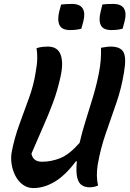

<svg xmlns="http://www.w3.org/2000/svg" viewBox="-20 -944 659 977"><path d="M150 13Q120 13 96.5 -4Q73 -21 58.5 -49Q44 -77 39 -109.5Q34 -142 40 -173Q53 -240 77.5 -308Q102 -376 126.5 -442.5Q151 -509 161 -573Q169 -617 169.5 -646Q170 -675 166 -699Q183 -704 196.5 -705.5Q210 -707 223 -707Q274 -707 289 -664.5Q304 -622 287 -549Q272 -482 250.5 -424Q229 -366 201.5 -304Q174 -242 140 -162Q148 -121 194 -121Q241 -121 287 -139.5Q333 -158 385 -217Q398 -274 417 -333.5Q436 -393 454 -453.5Q472 -514 484 -576Q496 -638 494 -701Q509 -703 519.5 -705Q530 -707 543 -707Q592 -707 608 -679.5Q624 -652 611 -576Q598 -494 571 -417Q544 -340 517.5 -263Q491 -186 477 -105Q468 -48 479 0Q467 5 457 7Q447 9 436 9Q413 9 396.5 -1.5Q380 -12 373 -40Q366 -68 371 -123H366Q312 -51 258 -19Q204 13 150 13ZM291 -921Q318 -924 346 -924Q387 -924 401 -900.5Q415 -877 404 -835L394 -798Q369 -791 337 -791Q295 -791 283 -816Q271 -841 281 -884ZM501 -921Q515 -923 529.5 -923.5Q544 -924 556 -924Q597 -924 611 -900.5Q625 -877 614 -835L604 -798Q579 -791 547 -791Q505 -791 493 -816Q481 -841 492 -884Z"/></svg>

Font: Recursive Mn Csl St SmB
Style: Italic
Weight: 600
Italic angle: -15°
Monospace: yes
Version: Version 1.079;hotconv 1.0.112;makeotfexe 2.5.65598; ttfautoh